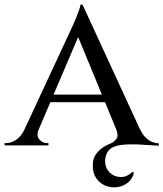

<svg xmlns="http://www.w3.org/2000/svg" viewBox="-32 -636 715 840"><path d="M137 -71Q126 -42 140 -26Q154 -10 172 -10H180V0H-12V-10Q-12 -10 -8 -10Q-4 -10 -4 -10Q16 -10 38 -24Q60 -38 76 -71ZM329 -616 335 -533 109 -3H44L279 -508Q280 -510 286 -523Q292 -536 299.5 -554Q307 -572 313 -589Q319 -606 320 -616ZM329 -616 610 -6H503L300 -498ZM437 -222V-189H176V-222ZM482 1Q450 9 438.5 29Q427 49 428 73Q429 101 448.5 119.5Q468 138 496 138.5Q524 139 548 115L554 121Q546 149 525.5 164.5Q505 180 479 183Q453 186 428.5 176Q404 166 388.5 143Q373 120 374 84Q374 54 394 30.5Q414 7 449 -7Q466 -14 477 -28Q488 -42 476 -72L581 -70Q592 -47 606 -33.5Q620 -20 635 -14.5Q650 -9 663 -9V1Q646 1 622.5 -1Q599 -3 573 -4Q547 -5 523 -4Q499 -3 482 1Z"/></svg>

Font: Cinzel Eorzea
Style: Regular
Weight: 500
Designer: Natanael Gama
Version: Version 2.000